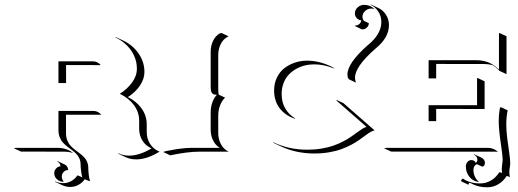

<svg xmlns="http://www.w3.org/2000/svg" viewBox="-20 -628 2193 813"><path d="M39.1 0 46.4 -2H223.1Q242.4 -2 259.8 3.8Q277.1 9.5 290 20L284.4 18.3Q269.3 14.2 253.2 14.2L69.1 13.9ZM209.7 105.5Q209.7 94.5 217.2 85.8Q224.6 77.1 236.3 76.2Q235.8 69.3 232.1 63.8Q228.3 58.3 222.2 55.7L223.6 54.2L253.9 68.4Q260.7 71.5 264.6 77.9Q268.6 84.2 268.6 92Q257.3 92 249.5 100.1Q241.7 108.2 241.7 119.6Q241.7 130.6 249 139.6L249.3 141.6Q232.9 141.6 221.3 131Q209.7 120.4 209.7 105.5ZM213.6 142.1 213.9 140.1Q229.2 147.5 248 147.5Q265.9 147.5 281.6 138.8Q297.4 130.1 307.6 115Q312.3 115 318.8 118.7Q325.4 122.3 328.6 123.3Q325.4 112.8 323.4 95.8Q321.3 78.9 321.3 69.3Q321.3 54.7 316.2 43Q311 31.2 302.7 23.1Q294.4 14.9 284.4 7.4Q274.4 0 264.4 -7.8Q254.4 -15.6 246.1 -24.8Q237.8 -33.9 232.7 -47.5Q227.5 -61 227.5 -78.1V-158.2H376Q395 -158.2 409.4 -141.8Q406.7 -142.1 404.1 -142.1L259.5 -142.3V-64Q259.5 -47.4 264.8 -33.9Q270 -20.5 278.3 -11.5Q286.6 -2.4 296.6 5.4Q306.6 13.2 316.7 20.6Q326.7 28.1 335 36.4Q343.3 44.7 348.5 56.6Q353.8 68.6 353.8 83.3Q353.8 94.7 355.8 112.3Q357.9 129.9 361.6 139.6Q347.7 135 338.9 130.9Q328.4 146 312.3 154.8Q296.1 163.6 277.6 163.6Q259.3 163.6 243.7 156.2ZM227.5 -276.4V-368.2H374Q383.8 -368.2 392.5 -363.8Q401.1 -359.4 407 -351.8L404.1 -352.3L259.8 -352.5V-276.4ZM468.5 -469.5 470 -470.9 500.2 -457Q541.7 -437.7 566.7 -401.7Q591.6 -365.7 591.6 -323Q591.6 -293.7 572.4 -265.4Q553.2 -237.1 521.5 -216.8Q557.9 -199.2 579.6 -168.7Q601.3 -138.2 601.3 -102.1V-68.8Q601.3 -42 614.3 -20.6Q627.2 0.7 649.9 11.5L656 13.9Q602.5 46.9 556.9 46.9Q532.2 46.9 511.7 37.4L481.4 23.2L481 20.8Q501.7 31 526.9 31Q570.6 31 621.6 0.2Q597.2 -10.3 583.3 -32.3Q569.3 -54.4 569.3 -83V-116.2Q569.3 -152.6 547.5 -182.5Q525.6 -212.4 487.3 -230.7Q519.3 -251.2 539.4 -278.9Q559.6 -306.6 559.6 -336.9Q559.6 -379.4 534.7 -414.9Q509.8 -450.4 468.5 -469.5Z M670.9 15.6 683.1 11.7Q687.3 11 702.9 8.1Q718.5 5.1 725.5 4Q732.4 2.9 745.5 1.2Q758.5 -0.5 770.4 -1.2Q782.2 -2 794.7 -2H910.2Q892.1 -13.2 882.1 -33.9Q872.1 -54.7 872.1 -78.1V-152.3Q872.1 -174.8 879.3 -194.8Q886.5 -214.8 898.4 -226.6Q891.1 -226.8 886.8 -227.9Q882.6 -229 878.8 -232.7Q875 -236.3 873.5 -243.9Q872.1 -251.5 872.1 -263.7V-410.2Q872.1 -433.8 882 -454.6Q891.8 -475.3 909.9 -486.3L918 -488.3L948 -474.1Q936.5 -469.2 927.7 -460.1Q918.9 -450.9 913.9 -439.9Q908.9 -429 906.5 -417.8Q904.1 -406.7 904.1 -396.2V-249.5Q904.1 -234.4 906.5 -227.1L933.3 -214.4Q920.7 -203.9 912.4 -183Q904.1 -162.1 904.1 -138.4V-64Q904.1 -53 906.5 -42.1Q908.9 -31.2 913.9 -20.4Q918.9 -9.5 927.7 -0.5Q936.5 8.5 948 14.2H825Q773.4 14.2 700.9 29.8Z M1135.5 -26.4Q1201.9 5.9 1281.2 5.9Q1313 5.9 1341.8 1.1Q1370.6 -3.7 1392 -11.4Q1413.3 -19 1432 -28.6Q1450.7 -38.1 1465.1 -48.1Q1479.5 -58.1 1491.1 -66.7Q1502.7 -75.2 1513.3 -81.9Q1523.9 -88.6 1532 -90.8Q1522.7 -99.1 1492.4 -125.5Q1462.2 -151.9 1436.5 -174.3Q1410.9 -196.8 1405.3 -201.7L1404.3 -205.1L1434.3 -191.2L1566.2 -75.9Q1558.3 -74.7 1548.2 -68.6Q1538.1 -62.5 1526.4 -53.8Q1514.6 -45.2 1500.2 -34.9Q1485.8 -24.7 1466.7 -14.6Q1447.5 -4.6 1425.7 3.5Q1403.8 11.7 1374 16.8Q1344.2 22 1311.3 22Q1233.9 22 1168.7 -8.5L1138.7 -22.7ZM1140.6 -244.1Q1140.6 -274.7 1152.5 -299.3Q1164.3 -324 1184.2 -339.4Q1204.1 -354.7 1228.8 -362.9Q1253.4 -371.1 1280.3 -371.1Q1338.9 -371.1 1396.5 -338.9L1391.6 -339.1Q1350.1 -355.5 1310.5 -355.5Q1289.6 -355.5 1269.7 -350.5Q1249.8 -345.5 1232.1 -335.1Q1214.4 -324.7 1201.2 -310.2Q1188 -295.7 1180.3 -275Q1172.6 -254.4 1172.6 -230Q1172.6 -195.3 1187.5 -169.4Q1202.4 -143.6 1228.3 -127.4L1230.7 -124.5Q1211.4 -130.6 1195.4 -141Q1179.4 -151.4 1167 -166.1Q1154.5 -180.9 1147.6 -200.9Q1140.6 -220.9 1140.6 -244.1ZM1451.2 -313Q1451.2 -360.6 1538.1 -437.5Q1594.7 -482.9 1594.7 -535.2Q1594.7 -559.8 1581.5 -579.6Q1568.4 -599.4 1547.4 -608.2L1551.3 -608.4L1581.5 -594.5Q1602.1 -585 1614.5 -565.4Q1627 -545.9 1627 -521.5Q1627 -467.8 1569.1 -421.4Q1483.2 -345.9 1483.2 -299.1Q1483.2 -288.3 1487.5 -278.1L1457.5 -292.2L1453.1 -298.6Q1451.2 -305.9 1451.2 -313ZM1482.7 -571.3Q1482.7 -586.2 1494.5 -596.8Q1506.3 -607.4 1522.5 -607.4Q1546.9 -607.4 1565.4 -590.1L1562 -590.6Q1556.9 -591.8 1552.7 -591.8Q1537.4 -591.8 1526.1 -581.5Q1514.9 -571.3 1514.9 -557.4Q1514.9 -547.1 1521.5 -539.3L1541.7 -529.8Q1541.7 -518.8 1533.3 -511.1Q1524.9 -503.4 1512.9 -503.4L1482.9 -517.6V-519.5Q1492.7 -519.5 1500.6 -525.5Q1508.5 -531.5 1509.5 -542Q1498.3 -543 1490.5 -551.4Q1482.7 -559.8 1482.7 -571.3Z M1606.4 0 1614.3 -2H2045.9Q2058.3 -2 2069.6 2.7Q2080.8 7.3 2088.9 15.6L2085.2 14.6Q2080.8 13.9 2075.9 14.2L1636.5 13.9ZM1794.9 -115.2V-182.6H2000V-295.9L2002 -297.9L2032 -283.7V-166.5L1826.9 -166.7V-115.2ZM1794.9 -295.9V-373H1997.1Q2025.9 -373 2049.1 -363.4Q2072.3 -353.8 2092.8 -333V-486.3L2094.7 -488.3L2124.8 -474.4V-314L2094.7 -328.1Q2081.3 -342.5 2067.4 -351.6Q2049.3 -356.9 2027.1 -356.9L1826.9 -357.2V-295.9ZM1932.6 135.5Q1934.3 131.3 1939.7 127.9Q1968.8 148.7 2012.7 148.7Q2037.4 148.7 2058.3 136.6Q2079.3 124.5 2092.8 103.5Q2093.3 102.5 2094.2 102.1Q2095.2 101.6 2095.9 101.6H2096.7Q2100.6 101.6 2106.4 104.5Q2104.5 94.7 2104.5 87.9Q2104.5 83 2106.4 67.4Q2108.4 55.7 2108.4 48.1Q2108.4 31.5 2100.1 -24.4Q2091.8 -80.3 2091.8 -115.2Q2091.8 -142.3 2096.2 -167.5L2099.6 -174.8L2129.6 -160.9Q2123.8 -132.6 2123.8 -101.1Q2123.8 -74 2127.9 -41.6Q2132.1 -9.3 2136.2 18.4Q2140.4 46.1 2140.4 62Q2140.4 72 2138.5 82Q2136.7 92 2136.7 101.6Q2136.7 112.5 2139.4 122.1Q2137.7 120.8 2135.5 120.1Q2130.1 117.7 2127.2 117.4Q2125 117.4 2124.3 118.7Q2110.8 139.9 2089.5 152.5Q2068.1 165 2043 165Q2010.3 165 1985.6 153.6L1968.3 145.5Q1963.9 148.9 1963.9 154.3L1933.8 140.4ZM1952.6 77.1Q1952.6 65.7 1959.5 57.7Q1966.3 49.8 1976.1 49.8Q1981.4 49.8 1986.8 52.6Q1992.2 55.4 1993.4 61.3Q1996.8 60.3 1999.1 56.6Q2001.5 53 2001.5 47.9Q2001.5 40.8 1997.2 35Q1992.9 29.3 1985.8 26.4L1988 25.4L2018.3 39.3Q2025.1 42.5 2029.3 48.6Q2033.4 54.7 2033.4 61.8Q2033.4 68.4 2030 73Q2026.6 77.6 2021.7 77.6L1999.3 67.1Q1992.7 69.6 1988.6 76Q1984.6 82.5 1984.6 91.3Q1984.6 106 1990.4 118.8Q1996.1 131.6 2005.9 140.4L2007.8 142.6Q1984.4 140.6 1968.5 121.7Q1952.6 102.8 1952.6 77.1Z"/></svg>

Font: AgreloyOut1
Style: Medium
Weight: 400
Designer: gluk
Foundry: gluk
Version: Version 0.27